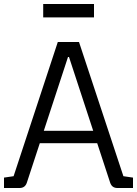

<svg xmlns="http://www.w3.org/2000/svg" viewBox="-21 -940 685 960"><path d="M-1 0V-52L47 -59L268 -730H374L596 -59L644 -52V0H566Q539 0 530 -26L465 -224H178L113 -26Q104 0 77 0ZM198 -286H445L324 -655H319ZM195 -853V-920H449V-853Z"/></svg>

Font: Fauna One
Style: Regular
Weight: 400
Designer: Eduardo Rodriguez Tunni
Foundry: Eduardo Rodriguez Tunni
Version: Version 2.001; ttfautohint (v1.8.4.7-5d5b);gftools[0.9.23]